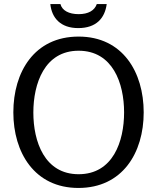

<svg xmlns="http://www.w3.org/2000/svg" viewBox="-20 -919 777 950"><path d="M508 -899H459C448 -867 417 -849 369 -849C321 -849 287 -867 279 -899H229C236 -830 280 -780 367 -780C457 -780 499 -830 508 -899ZM368 11C586 11 691 -163 691 -363C691 -562 587 -738 369 -738C150 -738 46 -563 46 -363C46 -164 151 11 368 11ZM369 -57C200 -57 145 -219 145 -362C145 -505 200 -668 369 -668C538 -668 594 -507 594 -363C594 -219 539 -57 369 -57Z"/></svg>

Font: Rosario
Style: Regular
Weight: 400
Designer: Hector Gatti
Foundry: Omnibus Type
Version: Version 1.100